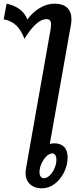

<svg xmlns="http://www.w3.org/2000/svg" viewBox="-55 -1015 421 1045"><path d="M334 -910Q334 -897 331 -880L216 -231Q227 -235 240 -235Q275 -235 294 -215.5Q313 -196 313 -158Q313 -117 294 -78Q275 -39 243 -14.5Q211 10 172 10Q133 10 108.5 -12.5Q84 -35 84 -74Q84 -81 86 -95L221 -859Q223 -877 223 -882Q223 -911 198 -911Q144 -911 78 -804Q60 -851 33.5 -876.5Q7 -902 -35 -910L-19 -995Q68 -976 94 -909Q121 -947 160.5 -971Q200 -995 242 -995Q287 -995 310.5 -973Q334 -951 334 -910ZM230 -180Q214 -180 198 -164.5Q182 -149 171 -125Q160 -101 160 -77Q160 -63 166.5 -54Q173 -45 184 -45Q200 -45 216 -60.5Q232 -76 242 -99.5Q252 -123 252 -146Q252 -161 246 -170.5Q240 -180 230 -180Z"/></svg>

Font: KoHo SemiBold
Style: Italic
Weight: 600
Italic angle: -10°
Version: Version 1.000; ttfautohint (v1.6)